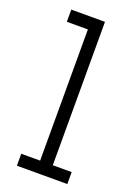

<svg xmlns="http://www.w3.org/2000/svg" viewBox="-129 -703 529 755"><g transform="rotate(20 136.0 -325.0)"><path d="M254 0V-50H175V-650H34V-599H122V-50H43V0Z"/></g></svg>

Font: Josefin Slab Medium
Style: Regular
Weight: 500
Designer: Santiago Orozco
Foundry: Typemade
Version: Version 2.000